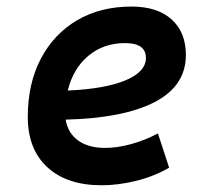

<svg xmlns="http://www.w3.org/2000/svg" viewBox="-20 -547 626 577"><path d="M295.9 -102.5Q332.5 -102.5 374.3 -114Q416 -125.5 454.6 -146L488.3 -43Q441.4 -16.1 387.9 -3.2Q334.5 9.8 285.6 9.8Q181.2 9.8 122.3 -44.4Q63.5 -98.6 63.5 -195.8Q63.5 -295.4 102.5 -370.1Q141.6 -444.8 211.7 -486.1Q281.7 -527.3 375.5 -527.3Q452.6 -527.3 495.6 -488.8Q538.6 -450.2 538.6 -381.8Q538.6 -289.1 445.3 -240.5Q352.1 -191.9 177.2 -187.5Q184.1 -147 214.8 -124.8Q245.6 -102.5 295.9 -102.5ZM183.6 -274.9Q294.9 -279.8 356.7 -305.4Q418.5 -331.1 418.5 -373Q418.5 -417.5 356 -417.5Q291 -417.5 245.4 -379.2Q199.7 -340.8 183.6 -274.9Z"/></svg>

Font: Cascadia Code PL SemiBold
Style: Italic
Weight: 600
Italic angle: -10°
Monospace: yes
Designer: Aaron Bell
Foundry: Saja Typeworks
Version: Version 2404.023; ttfautohint (v1.8.4)